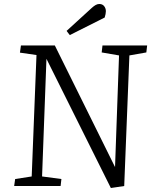

<svg xmlns="http://www.w3.org/2000/svg" viewBox="-20 -933 768 963"><path d="M557 -95 577 -655 490 -670 494 -705H718L714 -670L629 -655L603 0L536 10L213 -638L191 -48L288 -35L284 0H51L56 -35L139 -48L163 -657L80 -669L85 -705H255ZM441 -894Q451 -903 460 -908Q469 -913 478 -913Q494 -913 502.5 -902Q511 -891 511 -877Q511 -871 509.5 -862.5Q508 -854 505 -845L330 -757L314 -778Z"/></svg>

Font: Literata 24pt Light
Style: Italic
Weight: 300
Italic angle: -2°
Designer: Latin by Veronika Burian and Jose Scaglione. Greek by Irene Vlachou. Cyrillic by Vera Evstafieva
Foundry: TypeTogether
Version: Version 3.103;gftools[0.9.29]